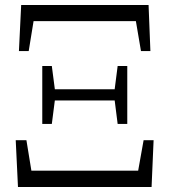

<svg xmlns="http://www.w3.org/2000/svg" viewBox="-20 -748 678 768"><path d="M51.9 0 42.9 -187.1H85.7L116.2 0L80.4 -65.3H557.6L521 0L554.4 -187.1H594.4L586.3 0ZM149.1 -252.3V-483.9H187.3L200.9 -379.5V-358.3L187.3 -252.3ZM177.3 -346.2V-391H460.1V-346.2ZM450.6 -252.3 437.2 -358.3V-379.5L450.6 -483.9H489.1V-252.3ZM55.7 -543.7 64.7 -728H574.3L581.6 -543.7H543.9L512.6 -728L545 -663.5H93.4L124.8 -728L94.8 -543.7Z"/></svg>

Font: Noto Serif HK
Style: Regular
Weight: 200
Designer: Ryoko NISHIZUKA 西塚涼子 (kana & ideographs); Frank Grießhammer (Latin, Greek & Cyrillic); Wenlong ZHANG 张文龙 (bopomofo); San
Foundry: Adobe
Version: Version 2.001;hotconv 1.1.0;makeotfexe 2.6.0